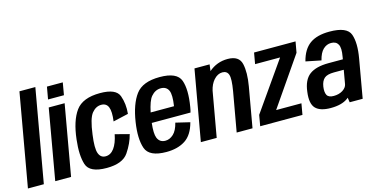

<svg xmlns="http://www.w3.org/2000/svg" viewBox="-89 -1175 3080 1569"><g transform="rotate(-15 1451.0 -390.0)"><path d="M-11.5 0 127 -785H261.5L123 0Z M219.5 0 324 -595.5H458.5L353.5 0ZM354 -764H488L470 -660H335.5Z M655 5Q511 5 485.8 -73.8Q460.5 -152.5 476 -284Q493.5 -439 552.5 -519.8Q611.5 -600.5 758.5 -600.5Q893.5 -600.5 918.8 -530.8Q944 -461 935.5 -377.5L806.5 -348Q817.5 -430.5 802 -468Q786.5 -505.5 743.5 -505.5Q698 -505.5 663.8 -463.8Q629.5 -422 612.5 -288.5Q597 -176 612.8 -132.8Q628.5 -89.5 670.5 -89.5Q713.5 -89.5 743.5 -130.2Q773.5 -171 788 -245L907 -214Q888.5 -140 839.2 -67.5Q790 5 655 5Z M1160.5 5Q1014.5 5 986.2 -77Q958 -159 979 -296.5Q1001.5 -443.5 1060 -522.2Q1118.5 -601 1263 -601Q1409.5 -601 1437.8 -522Q1466 -443 1442 -299.5Q1438 -274.5 1432.5 -255.5H1104.5Q1094.5 -166.5 1109 -130.5Q1127 -86 1175.5 -86Q1212.5 -86 1244 -115.2Q1275.5 -144.5 1291 -208L1410.5 -179.5Q1384 -78 1320.2 -36.5Q1256.5 5 1160.5 5ZM1118 -340.5H1315.5Q1330 -434 1313.5 -471Q1295.5 -510 1248.5 -510Q1201 -510 1166 -469Q1137.5 -435.5 1118 -340.5Z M1451.5 0 1557 -595.5H1685L1678 -540.5Q1746.5 -600 1837.5 -600Q1934 -600 1951 -526.5Q1968 -453 1948 -338L1888.5 0H1754.5L1813.5 -333.5Q1831 -435 1819.2 -470.2Q1807.5 -505.5 1768 -505.5Q1728 -505.5 1694.5 -468Q1665 -434 1653 -381.5L1585.5 0Z M1953.5 0 1969.5 -92 2256 -501H2044.5L2061 -595H2412L2395.5 -503L2113.5 -94H2327.5L2311 0Z M2710.5 0 2704.5 -40Q2699.5 -36 2694 -31.5Q2643 5.5 2550 5.5Q2461 5.5 2423 -34Q2385 -73.5 2398 -171.5Q2409.5 -271 2464.5 -312.2Q2519.5 -353.5 2626 -353.5H2747.5L2751 -375Q2764 -445.5 2747.5 -476.5Q2731 -507.5 2688.5 -507.5Q2650.5 -507.5 2621 -479.5Q2591.5 -451.5 2576.5 -390L2447.5 -416Q2472.5 -513.5 2533 -557Q2593.5 -600.5 2699.5 -600.5Q2848 -600.5 2874 -526.5Q2900 -452.5 2877.5 -325L2820.5 0ZM2712 -152 2732.5 -269H2650Q2591.5 -269 2567 -247Q2542.5 -225 2535.5 -179Q2529 -133.5 2542 -108.5Q2555 -83.5 2598.5 -83.5Q2643 -83.5 2675 -103.5Q2706.5 -123.5 2712 -152Z"/></g></svg>

Font: Anybody SemiBold
Style: Italic
Weight: 600
Italic angle: -10°
Designer: Tyler Finck
Foundry: Etcetera Type Company
Version: Version 1.010; ttfautohint (v1.8.3) -l 8 -r 50 -G 200 -x 14 